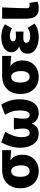

<svg xmlns="http://www.w3.org/2000/svg" viewBox="1191 -1814 637 3059"><g transform="rotate(-90 1509.5 -284.5)"><path d="M311 14Q236 14 174.5 -19.5Q113 -53 76.5 -118.5Q40 -184 40 -278Q40 -352 63 -406.5Q86 -461 125.5 -497Q165 -533 215 -551Q265 -569 319 -569H647V-423Q601 -428 566 -432Q531 -436 487 -437V-432Q528 -408 551 -360Q574 -312 574 -249Q574 -168 540.5 -109Q507 -50 447.5 -18Q388 14 311 14ZM313 -130Q342 -130 362.5 -146Q383 -162 394 -193Q405 -224 405 -268Q405 -312 394.5 -347.5Q384 -383 363.5 -404Q343 -425 313 -425Q285 -425 264.5 -410.5Q244 -396 233 -363.5Q222 -331 222 -278Q222 -231 233 -197.5Q244 -164 264.5 -147Q285 -130 313 -130Z M911 14Q842 14 791 -21.5Q740 -57 712.5 -125.5Q685 -194 685 -293Q685 -338 696.5 -389.5Q708 -441 727.5 -491.5Q747 -542 771 -583L939 -520Q912 -474 893 -431Q874 -388 864 -345.5Q854 -303 854 -258Q854 -202 869.5 -166Q885 -130 920 -130Q944 -130 959.5 -141.5Q975 -153 983 -175.5Q991 -198 991 -231Q991 -258 989 -279.5Q987 -301 984 -325Q981 -349 976 -382H1163Q1159 -349 1155.5 -325Q1152 -301 1150 -279.5Q1148 -258 1148 -231Q1148 -194 1155 -171.5Q1162 -149 1176.5 -139.5Q1191 -130 1213 -130Q1242 -130 1260.5 -170Q1279 -210 1279 -285Q1279 -330 1273 -367Q1267 -404 1251.5 -441.5Q1236 -479 1209 -524L1372 -583Q1397 -542 1416 -498Q1435 -454 1446 -404.5Q1457 -355 1457 -297Q1457 -199 1432 -129.5Q1407 -60 1358 -23Q1309 14 1238 14Q1187 14 1141 -10Q1095 -34 1071 -95H1067Q1044 -34 1003 -10Q962 14 911 14Z M1813 14Q1738 14 1676.5 -19.5Q1615 -53 1578.5 -118.5Q1542 -184 1542 -278Q1542 -352 1565 -406.5Q1588 -461 1627.5 -497Q1667 -533 1717 -551Q1767 -569 1821 -569H2149V-423Q2103 -428 2068 -432Q2033 -436 1989 -437V-432Q2030 -408 2053 -360Q2076 -312 2076 -249Q2076 -168 2042.5 -109Q2009 -50 1949.5 -18Q1890 14 1813 14ZM1815 -130Q1844 -130 1864.5 -146Q1885 -162 1896 -193Q1907 -224 1907 -268Q1907 -312 1896.5 -347.5Q1886 -383 1865.5 -404Q1845 -425 1815 -425Q1787 -425 1766.5 -410.5Q1746 -396 1735 -363.5Q1724 -331 1724 -278Q1724 -231 1735 -197.5Q1746 -164 1766.5 -147Q1787 -130 1815 -130Z M2453 14Q2380 14 2318.5 -5.5Q2257 -25 2220.5 -64.5Q2184 -104 2184 -163Q2184 -201 2197 -227.5Q2210 -254 2234.5 -271Q2259 -288 2293 -296V-301Q2250 -315 2228.5 -350Q2207 -385 2207 -419Q2207 -476 2242 -512Q2277 -548 2333.5 -565.5Q2390 -583 2455 -583Q2506 -583 2558 -568Q2610 -553 2653 -525L2588 -411Q2560 -429 2528.5 -438Q2497 -447 2465 -447Q2427 -447 2404 -432.5Q2381 -418 2381 -394Q2381 -371 2400 -360Q2419 -349 2455 -349Q2473 -349 2495 -350.5Q2517 -352 2536 -353V-227Q2511 -229 2485.5 -230.5Q2460 -232 2437 -232Q2396 -232 2377 -221Q2358 -210 2358 -181Q2358 -153 2387 -137.5Q2416 -122 2471 -122Q2495 -122 2529 -131Q2563 -140 2594 -164L2664 -52Q2609 -12 2557.5 1Q2506 14 2453 14Z M2910 14Q2844 14 2807.5 -11Q2771 -36 2756 -81Q2741 -126 2741 -185V-569H2921Q2919 -504 2915.5 -430.5Q2912 -357 2910 -290.5Q2908 -224 2908 -179Q2908 -151 2920 -140.5Q2932 -130 2957 -130Q2964 -130 2974 -131.5Q2984 -133 2992 -137L3013 -6Q2994 2 2971 8Q2948 14 2910 14Z"/></g></svg>

Font: Noto Sans SC Black
Style: Regular
Weight: 900
Designer: Ryoko NISHIZUKA  (kana, bopomofo & ideographs); Paul D. Hunt (Latin, Greek & Cyrillic); Sandoll Communications , Soo-you
Foundry: Adobe
Version: Version 2.004-H2;hotconv 1.0.118;makeotfexe 2.5.65603